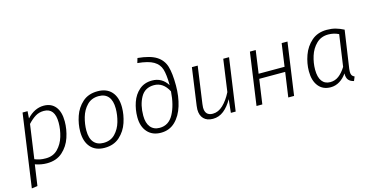

<svg xmlns="http://www.w3.org/2000/svg" viewBox="-89 -1194 3591 1851"><g transform="rotate(-15 1706.0 -268.5)"><path d="M141 -523H191L186 -452Q262 -534 354 -534Q429 -534 470.5 -482.5Q512 -431 512 -336Q512 -256 485.5 -176.5Q459 -97 398.5 -43Q338 11 243 11Q185 11 126 -10L96 199L38 207ZM452 -339Q452 -485 342 -485Q295 -485 258 -462.5Q221 -440 182 -398L134 -59Q161 -48 186 -43Q211 -38 245 -38Q318 -38 364.5 -85.5Q411 -133 431.5 -202Q452 -271 452 -339Z M630 -201Q630 -276 656 -352.5Q682 -429 740.5 -481.5Q799 -534 891 -534Q982 -534 1031 -479Q1080 -424 1080 -324Q1080 -250 1054.5 -173Q1029 -96 970 -42.5Q911 11 819 11Q729 11 679.5 -45Q630 -101 630 -201ZM1019 -328Q1019 -406 986 -446Q953 -486 890 -486Q818 -486 773 -439.5Q728 -393 709 -326Q690 -259 690 -196Q690 -118 724 -78Q758 -38 821 -38Q892 -38 936.5 -84Q981 -130 1000 -196.5Q1019 -263 1019 -328Z M1198 -192Q1198 -269 1222 -339Q1246 -409 1297.5 -453.5Q1349 -498 1426 -498Q1524 -498 1579 -411V-418Q1578 -517 1561.5 -571Q1545 -625 1492.5 -656Q1440 -687 1333 -697L1347 -744Q1471 -732 1533 -692.5Q1595 -653 1616 -583.5Q1637 -514 1637 -392Q1637 -283 1609 -191.5Q1581 -100 1523.5 -44.5Q1466 11 1381 11Q1296 11 1247 -44Q1198 -99 1198 -192ZM1576 -350Q1524 -450 1432 -450Q1341 -450 1299 -374.5Q1257 -299 1257 -192Q1257 -118 1289.5 -78Q1322 -38 1381 -38Q1472 -38 1519.5 -126.5Q1567 -215 1576 -350Z M1776 -115Q1776 -132 1779 -151L1831 -523H1889L1837 -153Q1834 -135 1834 -119Q1834 -37 1911 -37Q1966 -37 2013.5 -82Q2061 -127 2099 -202L2144 -523H2202L2128 0H2080L2094 -133Q2057 -66 2008.5 -27.5Q1960 11 1900 11Q1841 11 1808.5 -22Q1776 -55 1776 -115Z M2688 -246H2429L2394 0H2336L2410 -523H2468L2436 -295H2695L2727 -523H2785L2711 0H2653Z M3347 -491 3292 -114Q3290 -103 3290 -84Q3290 -63 3297.5 -50.5Q3305 -38 3323 -30L3306 11Q3271 3 3253 -18.5Q3235 -40 3236 -84Q3206 -40 3164.5 -14.5Q3123 11 3075 11Q2997 11 2953.5 -43.5Q2910 -98 2910 -192Q2910 -270 2938 -349Q2966 -428 3026.5 -481Q3087 -534 3179 -534Q3228 -534 3267 -523Q3306 -512 3347 -491ZM2972 -192Q2972 -116 3001 -77Q3030 -38 3084 -38Q3131 -38 3168.5 -66Q3206 -94 3240 -148L3285 -463Q3237 -487 3181 -487Q3110 -487 3062.5 -441Q3015 -395 2993.5 -327Q2972 -259 2972 -192Z"/></g></svg>

Font: FiraGO Light
Style: Italic
Weight: 300
Italic angle: -8°
Designer: bBox Type GmbH
Foundry: bBox Type GmbH
Version: Version 1.001